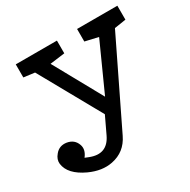

<svg xmlns="http://www.w3.org/2000/svg" viewBox="-201 -580 910 919"><g transform="rotate(-30 254.0 -120.5)"><path d="M251 -21.5 61.5 -361.3 1 -369.1V-441.4H228.5V-371.1L146.5 -360.4L293.9 -93.8L412.1 -355.5L339.8 -372.1V-441.4H562.5V-364.3L499 -354.5L273.4 110.4Q239.3 181.6 164.1 196.3Q105.5 208 39.1 177.7Q-46.9 137.7 -54.7 76.2Q-57.6 50.8 -38.1 28.3Q-14.6 -1 24.4 4.9Q64.5 11.7 77.1 47.9Q87.9 78.1 62.5 110.4L82 118.2Q168 152.3 207 71.3Z"/></g></svg>

Font: Hopone
Style: Regular
Weight: 400
Foundry: SIL International (SIL)
Version: Version 1.00 September 3, 2015, initial release